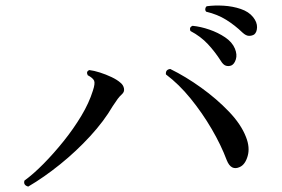

<svg xmlns="http://www.w3.org/2000/svg" viewBox="-20 -778 1040 707"><path d="M84 -91Q65 -96 70 -113Q103 -137 140.5 -175Q178 -213 214.5 -258.5Q251 -304 279.5 -351.5Q308 -399 322 -444Q331 -471 326.5 -481Q322 -491 303 -501Q296 -515 309 -520Q326 -518 348 -511Q370 -504 391 -494Q412 -484 424 -473Q434 -465 436.5 -452.5Q439 -440 429 -431Q421 -424 413.5 -414Q406 -404 395 -387Q363 -332 312 -276.5Q261 -221 201.5 -173Q142 -125 84 -91ZM863 -163Q831 -148 815 -188Q794 -244 759.5 -303Q725 -362 682 -415Q639 -468 591 -504Q589 -522 607 -524Q664 -496 721 -455Q778 -414 823 -367Q868 -320 886 -273Q901 -235 892 -203.5Q883 -172 863 -163ZM832 -537Q822 -533 812 -536Q802 -539 793 -554Q772 -587 745.5 -615.5Q719 -644 681 -664Q676 -678 689 -683Q719 -680 751 -669Q783 -658 809 -640.5Q835 -623 845 -599Q854 -577 848.5 -559.5Q843 -542 832 -537ZM916 -651Q908 -646 897 -646Q886 -646 873 -658Q845 -685 813 -705Q781 -725 739 -735Q735 -740 736 -746Q737 -752 741 -755Q770 -759 803.5 -757Q837 -755 866.5 -745Q896 -735 912 -715Q927 -696 926.5 -677.5Q926 -659 916 -651Z"/></svg>

Font: Zen Old Mincho Medium
Style: Regular
Weight: 500
Designer: Yoshimichi Ohira
Foundry: Positype
Version: Version 1.500